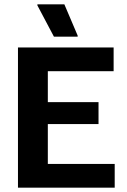

<svg xmlns="http://www.w3.org/2000/svg" viewBox="-20 -870 590 890"><path d="M511.7 0H63.3V-650H506.7V-540H201.7V-396.7H436.7V-295H201.7V-110H511.7ZM340 -700H230L153.3 -845V-850H278.3L340 -705Z"/></svg>

Font: Familjen Grotesk Variable
Style: Regular
Weight: 400
Designer: Anders Wikstroem, Jonas Baeckman, Matilda Gysing, Kristian Moeller
Foundry: Familjen STHLM AB
Version: Version 2.000